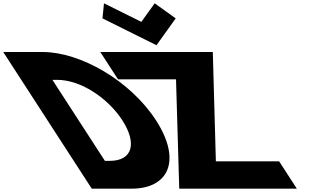

<svg xmlns="http://www.w3.org/2000/svg" viewBox="-493 -1139 1900 1159"><path d="M134.7 -1119 125.6 -1028 451.6 -866 567.6 -1028 440.7 -1119 360.2 -1007ZM791.6 -825H112.6L219.5 -660H569.5L589 0H1299L1192.1 -165H810.1ZM-473.4 -825 61 0H300C527 0 604.6 -172 448.5 -413C293 -653 -8.4 -825 -234.4 -825ZM140.2 -168 -176.6 -657H-147.6C-7.6 -657 156.8 -550 246.1 -412C334.5 -274 308.2 -168 169.2 -168Z"/></svg>

Font: Hussar
Style: BdOpOblSeven
Weight: 700
Foundry: Cannot Into Space Fonts
Version: Version 2.00